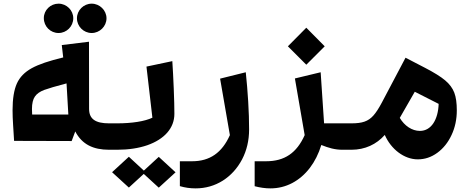

<svg xmlns="http://www.w3.org/2000/svg" viewBox="-20 -785 2560 1044"><path d="M298.3 -605.5C342.3 -605.5 378.4 -641.6 378.4 -686C378.4 -729 342.3 -765.1 298.3 -765.1C254.4 -765.1 218.3 -730 218.3 -686.5C218.3 -641.1 254.4 -605.5 298.3 -605.5ZM478.5 -605.5C522 -605.5 559.1 -641.6 559.1 -685.5C559.1 -729 522 -765.1 478.5 -765.1C434.6 -765.1 398.4 -729 398.4 -685.5C398.4 -641.6 434.6 -605.5 478.5 -605.5ZM463.9 -558.1 315.9 -540 323.7 -472.7C247.6 -454.6 190.4 -435.1 152.3 -414.1C114.3 -393.1 87.4 -365.7 71.8 -331.1C56.2 -296.4 48.3 -248 48.3 -186C48.3 -161.6 49.3 -134.3 51.3 -104.5L56.6 -19L369.6 -18.1L389.2 -70.3C425.8 0 486.8 29.3 572.8 29.3H616.7V-114.3H572.8C498 -114.3 464.4 -138.7 464.4 -192.9ZM154.8 -162.1C154.3 -169.4 153.8 -179.2 153.8 -192.4C153.8 -222.2 159.2 -245.1 169.9 -260.3C180.2 -275.4 197.3 -287.1 220.2 -295.9C243.2 -304.2 283.7 -316.4 341.8 -331.5L351.6 -162.1Z M928.2 -166C928.2 -198.7 927.2 -244.1 924.8 -302.2C922.4 -359.9 919.9 -410.2 917 -452.6L776.4 -422.9L808.6 -145C768.1 -125.5 698.2 -114.3 616.7 -114.3H572.8V29.3H616.7C678.7 29.3 732.9 21 780.3 4.9C874 -27.8 928.2 -88.4 928.2 -166ZM934.6 151.9 843.3 67.9 762.2 142.6 680.7 67.4 589.4 151.4 680.7 234.9 761.7 160.6 843.3 235.4Z M958 91.8V227.1C985.8 235.4 1014.2 239.3 1043.5 239.3C1097.7 239.3 1147 225.1 1191.4 197.3C1235.8 168.9 1270.5 130.4 1296.4 81.5C1321.8 32.7 1334.5 -21.5 1334.5 -81.5C1334.5 -127 1333 -177.7 1329.6 -232.9C1326.2 -288.1 1321.8 -341.3 1316.4 -392.1L1176.8 -357.4L1230 -50.3C1187 45.9 1120.6 91.8 1024.9 91.8Z M1723.6 -392.1 1583.5 -358.4 1636.7 -50.3C1593.3 46.9 1527.3 91.8 1427.2 91.8H1364.7V227.5C1394.5 235.4 1423.3 239.3 1450.7 239.3C1492.7 239.3 1532.2 229.5 1568.8 210.4C1642.6 171.4 1698.2 98.6 1727.1 3.4C1767.6 19.5 1801.3 29.3 1841.8 29.3H1890.6V-114.3H1742.2ZM1545.4 -533.2 1645.5 -433.1 1745.6 -533.2 1645.5 -634.3Z M1846.7 -114.3V29.3H1890.6C1964.8 29.3 2026.9 0 2072.3 -51.3C2106.4 26.9 2178.2 81.5 2251.5 81.5C2290 81.5 2325.2 69.8 2357.9 45.9C2390.6 22 2416.5 -10.3 2435.5 -51.3C2454.6 -91.8 2463.9 -136.7 2463.9 -185.1C2463.9 -224.6 2459.5 -256.8 2450.2 -281.2C2440.9 -305.7 2424.3 -328.1 2400.4 -348.1C2376.5 -368.2 2340.3 -390.6 2292.5 -415.5L2185.1 -471.2L2056.2 -227.1C2039.6 -195.8 2024.4 -172.4 2010.3 -156.7C1981.9 -125 1949.7 -114.3 1890.6 -114.3ZM2365.2 -220.2C2362.3 -135.7 2325.7 -73.2 2263.2 -73.2C2220.2 -73.2 2179.2 -101.1 2153.8 -144L2235.4 -286.1Z"/></svg>

Font: SG Kara SemiBold
Style: Regular
Weight: 400
Designer: Damoon Khanjanzadeh
Version: Version 1.000